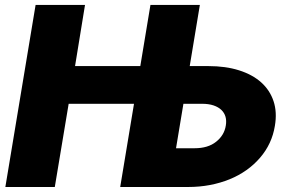

<svg xmlns="http://www.w3.org/2000/svg" viewBox="-20 -747 1155 767"><path d="M122.2 -727.3H319.6L279.8 -483H540.5L581 -727.3H778.4L737.9 -483H812.5Q881.4 -483 934.8 -466.1Q988.3 -449.2 1023.3 -418Q1058.2 -386.7 1072.8 -342.7Q1087.4 -298.7 1078.1 -244.3Q1066.4 -171.9 1018.8 -116.8Q995 -89.1 964.5 -67.5Q933.9 -45.8 897.4 -30.9Q860.8 -16 819.1 -8Q777.3 0 731.5 0H460.2L515.3 -332.4H254.3L198.9 0H1.4ZM757.1 -154.8Q811.1 -154.8 843.4 -180.8Q876.1 -206.7 882.1 -245.7Q885.3 -264.6 880.9 -280.4Q876.4 -296.2 864.5 -307.7Q852.6 -319.2 833.3 -325.8Q813.9 -332.4 786.9 -332.4H712.7L683.2 -154.8Z"/></svg>

Font: Inter P Black
Style: Italic
Weight: 900
Italic angle: -9.40001°
Designer: Rasmus Andersson
Foundry: rsms
Version: Version 3.018;git-588b23468